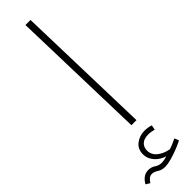

<svg xmlns="http://www.w3.org/2000/svg" viewBox="-387 -693 939 939"><g transform="rotate(-45 82.5 -223.5)"><path d="M104 0 84 -713H119L139 0ZM-31 266 -52 253Q-29 213 7 213Q28 213 44 224Q60 235 78 235Q87 235 97.5 233Q108 231 117 228Q84 218 63.5 194Q43 170 43 141Q43 104 69.5 84Q96 64 130 64Q153 64 174 71L169 96Q149 90 131 90Q99 90 84.5 105Q70 120 70 141Q70 172 95.5 191.5Q121 211 154 216Q170 211 182 205.5Q194 200 207 194L216 217Q203 224 177.5 234.5Q152 245 124 253Q96 261 77 261Q54 261 37.5 250Q21 239 6 239Q-6 239 -15 247Q-24 255 -31 266Z"/></g></svg>

Font: Noto Sans Arabic UI SmCn XLt
Style: Regular
Weight: 200
Width: 4
Designer: Monotype Design Team, Nadine Chahine and Nizar Qandah
Foundry: Monotype Imaging Inc.
Version: Version 2.010; ttfautohint (v1.8.4.7-5d5b)